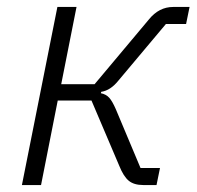

<svg xmlns="http://www.w3.org/2000/svg" viewBox="-20 -532 565 552"><path d="M43 0 145 -512H200L156 -290H252L408 -476Q437 -512 478 -512H525L515 -463H457L321 -301Q298 -272 271 -268L270 -264Q285 -261 294 -251Q303 -241 313 -218L384 -49H440L430 0H392Q365 0 350 -12.5Q335 -25 323 -55L243 -243H146L98 0Z"/></svg>

Font: IBM Plex Sans Light
Style: Italic
Weight: 300
Italic angle: -11.31°
Designer: Mike Abbink, Paul van der Laan, Pieter van Rosmalen
Foundry: Bold Monday
Version: Version 3.0